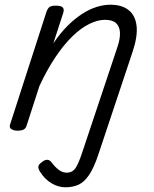

<svg xmlns="http://www.w3.org/2000/svg" viewBox="-20 -539 653 814"><path d="M397 116Q378 173 357.5 203Q337 233 313 244Q289 255 257 255Q227 255 198.5 238Q170 221 151 191Q143 179 142.5 169Q142 159 158 148Q170 138 180.5 138.5Q191 139 199 150Q216 172 231 182.5Q246 193 263 193Q287 193 300.5 173Q314 153 331 100L479 -343Q490 -377 488.5 -402Q487 -427 472 -441Q457 -455 425 -455Q394 -455 358.5 -437.5Q323 -420 286.5 -384.5Q250 -349 214.5 -296Q179 -243 147 -174L93 -7Q90 4 81.5 9.5Q73 15 54 15Q40 15 29 9Q18 3 23 -12L177 -489Q183 -505 191 -510Q199 -515 215 -515Q239 -515 246 -507.5Q253 -500 248 -484L206 -355Q235 -398 266 -429Q297 -460 328 -480Q359 -500 389.5 -509.5Q420 -519 448 -519Q497 -519 525.5 -496Q554 -473 559 -429.5Q564 -386 543 -322Z"/></svg>

Font: Playwrite CU Light
Style: Regular
Weight: 300
Designer: Veronika Burian, José Scaglione
Foundry: TypeTogether
Version: Version 1.002